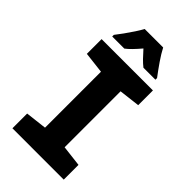

<svg xmlns="http://www.w3.org/2000/svg" viewBox="-278 -1007 1087 1087"><g transform="rotate(45 265.0 -463.5)"><path d="M60 0V-118L188 -133V-581L60 -596V-714H471V-596L345 -581V-133L471 -118V0ZM92 -780Q107 -799 126.5 -826Q146 -853 164 -880.5Q182 -908 192 -927H340Q357 -894 383.5 -855.5Q410 -817 438 -780V-767H342Q324 -781 305.5 -800Q287 -819 265 -844Q243 -818 224 -798.5Q205 -779 189 -767H92Z"/></g></svg>

Font: Noto Sans Mono Condensed Black
Style: Regular
Weight: 900
Width: 3
Designer: Monotype Design Team
Foundry: Monotype Imaging Inc.
Version: Version 2.014